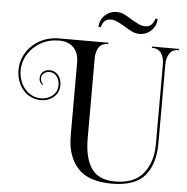

<svg xmlns="http://www.w3.org/2000/svg" viewBox="-68 -1068 1224 1254"><g transform="rotate(5 543.5 -441.0)"><path d="M417 -168V-652Q417 -711 383.5 -746.5Q350 -782 287 -782Q221 -782 168 -752Q115 -722 84.5 -673Q54 -624 54 -568Q54 -520 73.5 -480.5Q93 -441 126.5 -418.5Q160 -396 201 -396Q246 -396 277.5 -422.5Q309 -449 309 -493Q309 -525 290.5 -548.5Q272 -572 244 -572Q221 -572 206 -559Q191 -546 191 -526Q191 -514 196.5 -503.5Q202 -493 209 -487L206 -483Q182 -497 182 -526Q182 -551 198.5 -567.5Q215 -584 244 -584Q276 -584 298.5 -559Q321 -534 321 -493Q321 -444 286 -414Q251 -384 201 -384Q157 -384 120.5 -407Q84 -430 62 -472Q40 -514 40 -568Q40 -630 72.5 -682.5Q105 -735 161.5 -765.5Q218 -796 287 -796H610V-788Q568 -788 548.5 -759.5Q529 -731 529 -688V-162Q529 -34 576 34.5Q623 103 731 103Q857 103 916.5 28.5Q976 -46 976 -162V-688Q976 -731 956.5 -759.5Q937 -788 895 -788V-796H1073V-788Q1031 -788 1011.5 -759.5Q992 -731 992 -688V-172Q992 -33 927 43Q862 119 711 119Q556 119 486.5 41Q417 -37 417 -168ZM746 -961Q781 -941 799.5 -932.5Q818 -924 840 -924Q886 -924 902 -980L917 -977Q913 -929 881 -900Q849 -871 806 -871Q781 -871 759 -881Q737 -891 706 -911Q671 -931 652.5 -939.5Q634 -948 612 -948Q589 -948 574 -935.5Q559 -923 550 -892L535 -895Q539 -943 571 -972Q603 -1001 646 -1001Q671 -1001 693 -991Q715 -981 746 -961Z"/></g></svg>

Font: Myanmar April Display
Style: Regular
Weight: 400
Designer: Khon Soe Zaw Thu
Foundry: Myanmar OS
Version: Version 2.50 April 12, 2019